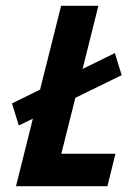

<svg xmlns="http://www.w3.org/2000/svg" viewBox="-20 -645 478 665"><path d="M35.4 0 93.8 -234 45.1 -210.4 21.5 -286.8 118.8 -334.7 191.7 -625H320.8L266 -406.2L377.8 -461.1L401.4 -384.7L241 -306.2L192.4 -112.5H379.9L352.1 0Z"/></svg>

Font: Afacad
Style: Bold Italic
Weight: 700
Italic angle: -14°
Designer: Kristian Moeller
Foundry: Dicotype
Version: Version 1.000; ttfautohint (v1.8.4.7-5d5b)